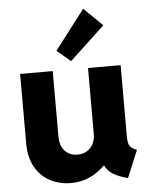

<svg xmlns="http://www.w3.org/2000/svg" viewBox="-56 -852 702 905"><g transform="rotate(-5 295.0 -399.5)"><path d="M48.8 -195.3V-525.4H203.1V-215.8Q203.1 -171.4 226.1 -147.2Q249 -123 285.2 -123Q323.2 -123 346.9 -148.2Q370.6 -173.3 370.1 -215.8V-525.4H524.4V-183.6Q524.9 -164.6 528.3 -153.3Q531.7 -142.1 540.5 -134.8Q549.3 -127.4 566.4 -121.1L512.7 7.8Q468.8 -3.4 442.9 -19.8Q417 -36.1 406.7 -59.6H402.3Q370.1 -27.3 330.3 -9.8Q290.5 7.8 244.1 7.8Q189 7.8 144.5 -15.6Q100.1 -39.1 74.5 -85Q48.8 -130.9 48.8 -195.3ZM229 -619.1 371.6 -805.7 459.5 -719.7 293.5 -564.5Z"/></g></svg>

Font: Reddit Sans Strawberry ExBold
Style: Regular
Weight: 800
Designer: Stephen Hutchings
Foundry: Reddit
Version: Version 1.013